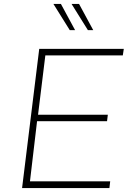

<svg xmlns="http://www.w3.org/2000/svg" viewBox="-20 -954 675 974"><path d="M179 -706H608L603 -673H210L173 -372H527L523 -339H168L132 -34H539L535 0H92ZM289 -934 361 -801H334L251 -934ZM381 -934 453 -801H426L343 -934Z"/></svg>

Font: Josefin Sans ExtraLight
Style: Italic
Weight: 250
Italic angle: -7°
Designer: Santiago Orozco
Foundry: Typemade
Version: Version 2.000